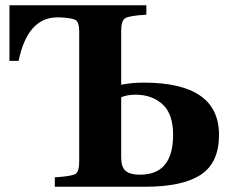

<svg xmlns="http://www.w3.org/2000/svg" viewBox="-20 -712 893 732"><path d="M16 -480V-692H538V-656Q472 -652 457 -642.5Q442 -633 442 -595V-389Q482 -397 528 -397Q815 -397 815 -198Q815 -91 745 -45.5Q675 0 533 0H189V-36Q254 -40 268 -49Q282 -58 282 -97V-592Q282 -626 269 -635Q256 -644 203 -646H200Q85 -646 51 -480ZM442 -111Q442 -75 459 -60.5Q476 -46 514 -46Q640 -46 640 -198Q640 -278 599.5 -314.5Q559 -351 497 -351Q464 -351 442 -341Z"/></svg>

Font: Heuristica
Style: Bold
Weight: 700
Version: Version 1.0.2